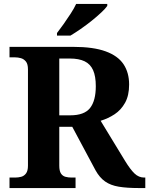

<svg xmlns="http://www.w3.org/2000/svg" viewBox="-20 -951 755 971"><path d="M28.1 0V-53H55.6Q72.4 -53 87.1 -56.9Q101.9 -60.9 111.6 -73.9Q121.4 -87 121.4 -113.1V-599.9Q121.4 -627 111.1 -639.8Q100.7 -652.6 85.7 -656.8Q70.7 -661 55.6 -661H28.1V-714H350.5Q452 -714 514.2 -691.3Q576.4 -668.7 604.7 -626.2Q633 -583.7 633 -523.3Q633 -468 612.5 -431.2Q591.9 -394.4 559.3 -373Q526.7 -351.6 488.9 -340.2L612.6 -137.1Q639.2 -93.6 660.6 -73.3Q681.9 -53 709.5 -53H714.8V0H681.6Q622 0 580.8 -6.8Q539.6 -13.6 511.7 -33.1Q483.7 -52.6 463 -90L345.4 -309.8H279.8V-113.1Q279.8 -87 288.1 -73.9Q296.4 -60.9 310.9 -56.9Q325.3 -53 342.7 -53H362.1V0ZM335.3 -367.8Q406.5 -367.8 435.5 -404.8Q464.5 -441.7 464.5 -515.1Q464.5 -565.6 450.7 -596.4Q436.9 -627.1 407.8 -641.1Q378.7 -655 333.3 -655H279.8V-367.8ZM268.2 -784Q283.2 -803 301.5 -829Q319.8 -855 337.4 -882Q355 -909 365 -931H522.5V-921Q513.5 -908 492.3 -888Q471.1 -868 443.7 -846Q416.3 -824 388 -804.5Q359.8 -785 336.3 -771H268.2Z"/></svg>

Font: Noto Serif Malayalam
Style: Regular
Weight: 400
Designer: Indian type Foundry, Jelle Bosma, Monotype Design Team
Foundry: Monotype Imaging Inc.
Version: Version 2.103